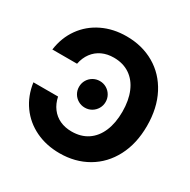

<svg xmlns="http://www.w3.org/2000/svg" viewBox="-166 -898 1060 1069"><g transform="rotate(30 363.5 -363.5)"><path d="M27.9 -257.8H186.4Q195.1 -216.4 217.3 -186.9Q239.6 -157.3 272.9 -141.9Q306.3 -126.6 348.2 -126.6Q408.1 -126.6 450.9 -155.2Q493.8 -183.9 516.4 -237.4Q539.1 -290.8 539.1 -363.3Q539.1 -435.9 516.4 -489.6Q493.8 -543.2 450.8 -572.1Q407.8 -601 348.2 -601Q306.2 -601 272.6 -585.4Q239.1 -569.7 216.9 -539.9Q194.8 -510.2 186.6 -468.8H27.9Q39.1 -549.9 82.8 -611.1Q126.6 -672.3 195.9 -705.8Q265.2 -739.3 350.6 -739.3Q450.8 -739.3 529.5 -693.8Q608.3 -648.2 652.8 -563.1Q697.3 -477.9 697.3 -363.3Q697.3 -249.6 652.7 -164.6Q608.1 -79.6 529.3 -33.9Q450.6 11.7 350.6 11.7Q265.2 11.7 196 -21.5Q126.9 -54.8 83.1 -115.7Q39.4 -176.7 27.9 -257.8ZM260.3 -363.8Q260.3 -387.3 271.7 -406.8Q283.1 -426.3 302.7 -437.7Q322.2 -449.1 345.7 -449.1Q369.1 -449.1 388.6 -437.7Q408.1 -426.3 419.5 -406.8Q431 -387.3 431 -363.8Q431 -340.4 419.5 -320.8Q408.1 -301.3 388.6 -289.8Q369.1 -278.4 345.7 -278.4Q322.3 -278.4 302.7 -289.8Q283 -301.2 271.6 -320.8Q260.3 -340.4 260.3 -363.8Z"/></g></svg>

Font: Intratopia Thin
Style: Regular
Weight: 100
Designer: Rasmus Andersson
Foundry: rsms
Version: Version 3.000;Glyphs 3.2.3 (3260)